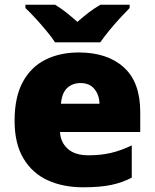

<svg xmlns="http://www.w3.org/2000/svg" viewBox="-20 -786 658 816"><path d="M315 -563Q436 -563 506 -500Q576 -437 576 -310V-225H235Q237 -182 267.5 -154Q298 -126 356 -126Q408 -126 451 -136Q494 -146 540 -168V-31Q500 -10 452.5 0Q405 10 333 10Q249 10 183.5 -19.5Q118 -49 80 -112Q42 -175 42 -273Q42 -373 76.5 -437Q111 -501 172.5 -532Q234 -563 315 -563ZM322 -433Q288 -433 265.5 -412Q243 -391 239 -345H403Q402 -382 381.5 -407.5Q361 -433 322 -433ZM214 -606Q199 -629 176.5 -656Q154 -683 130.5 -708.5Q107 -734 88 -752V-766H214Q240 -750 261.5 -733Q283 -716 309 -693Q335 -716 358 -733.5Q381 -751 407 -766H531V-752Q514 -735 490.5 -709.5Q467 -684 444.5 -656.5Q422 -629 406 -606Z"/></svg>

Font: Noto Sans Syriac Eastern Black
Style: Regular
Weight: 900
Designer: Patrick Giasson and the Monotype Design Team
Foundry: Monotype Imaging Inc.
Version: Version 3.001; ttfautohint (v1.8.4.7-5d5b)